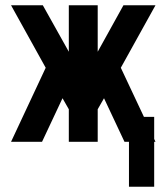

<svg xmlns="http://www.w3.org/2000/svg" viewBox="-20 -540 634 731"><path d="M471 171V0H454L376 -166L352 -124V0H242V-124L218 -166L140 0H22L154 -282L22 -520H143L242 -343V-520H352V-343L450 -520H572L440 -282L528 -95H567V-11L572 0H567V171Z"/></svg>

Font: Iosevka QP
Style: Bold
Weight: 700
Designer: Belleve Invis
Foundry: Belleve Invis
Version: Version 20.0.0; ttfautohint (v1.8.4)